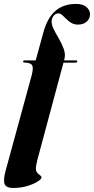

<svg xmlns="http://www.w3.org/2000/svg" viewBox="-53 -750 477 976"><path d="M208.5 -431.5 213.5 -443H332.5Q336.5 -443 338.2 -441.8Q340 -440.5 340 -438Q340 -436 338.8 -434.5Q337.5 -433 335.2 -432.2Q333 -431.5 329.5 -431.5ZM64.5 -437.5Q64.5 -440 66.2 -441.5Q68 -443 72 -443H128.5L167 -583.5Q188 -660.5 229.2 -695.2Q270.5 -730 333.5 -730Q368.5 -730 386.5 -714.2Q404.5 -698.5 404.5 -677.5Q404.5 -655.5 388 -640.2Q371.5 -625 343.5 -625Q324 -625 309.8 -633.5Q295.5 -642 284.2 -653.5Q273 -665 263.2 -673.5Q253.5 -682 243.5 -682Q231.5 -682 222.2 -672.5Q213 -663 210 -648Q207 -628.5 218.5 -604.8Q230 -581 245.8 -554.5Q261.5 -528 271.2 -500.8Q281 -473.5 274 -447.5L137.5 60.5Q133.5 76.5 131.5 87.5Q129.5 98.5 129.5 106.5Q129.5 120.5 136.8 128.5Q144 136.5 151 141.2Q158 146 158 152Q158 160.5 137.8 173.2Q117.5 186 84.8 195.8Q52 205.5 14 205.5Q-21 205.5 -29.2 186.2Q-37.5 167 -25 120L108 -367Q118 -405 110.2 -418.2Q102.5 -431.5 72 -432Q68 -432 66.2 -433.8Q64.5 -435.5 64.5 -437.5Z"/></svg>

Font: Fraunces 120pt
Style: Bold Italic
Weight: 700
Italic angle: -16°
Version: Version 1.000;[b76b70a41]